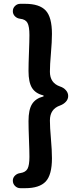

<svg xmlns="http://www.w3.org/2000/svg" viewBox="-20 -822 418 1016"><path d="M87.9 173.8Q71.3 173.8 59.6 162.1Q47.9 150.4 47.9 133.8Q47.9 118.2 59.6 106.9Q71.3 95.7 87.9 93.8Q115.2 89.8 125.5 71.3Q135.7 52.7 135.7 7.8Q135.7 -22.5 133.3 -84Q130.9 -145.5 130.9 -181.6Q130.9 -241.2 149.4 -271Q168 -300.8 209 -311.5Q210.9 -311.5 210.9 -314Q210.9 -316.4 209 -317.4Q168 -327.1 149.4 -356.9Q130.9 -386.7 130.9 -446.3Q130.9 -483.4 133.3 -544.9Q135.7 -606.4 135.7 -636.7Q135.7 -681.6 125.5 -700.7Q115.2 -719.7 86.9 -722.7Q70.3 -724.6 59.1 -735.8Q47.9 -747.1 47.9 -762.7Q47.9 -779.3 59.6 -790.5Q71.3 -801.8 86.9 -801.8H113.3Q188.5 -801.8 221.7 -766.6Q254.9 -731.4 254.9 -642.6Q254.9 -601.6 249.5 -540Q244.1 -478.5 244.1 -442.4Q244.1 -382.8 297.9 -364.3Q316.4 -358.4 328.6 -344.7Q340.8 -331.1 340.8 -314Q340.8 -296.9 328.6 -283.7Q316.4 -270.5 297.9 -263.7Q244.1 -245.1 244.1 -184.6Q244.1 -149.4 249.5 -87.9Q254.9 -26.4 254.9 15.6Q254.9 103.5 221.7 138.7Q188.5 173.8 113.3 173.8Z"/></svg>

Font: Nico Moji
Style: Regular
Weight: 400
Version: Version 1.02